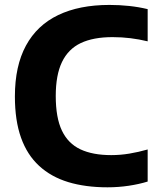

<svg xmlns="http://www.w3.org/2000/svg" viewBox="-20 -770 658 799"><path d="M427.5 9.5Q335.5 9.5 264 -12.2Q192.5 -34 142.8 -79.8Q93 -125.5 67.5 -197Q42 -268.5 42 -368.5Q42 -495.5 88 -580.2Q134 -665 222 -707.2Q310 -749.5 435.5 -749.5Q478 -749.5 517.5 -745.2Q557 -741 594.5 -732V-598Q559.5 -606.5 523.2 -611Q487 -615.5 448.5 -615.5Q368.5 -615.5 316.2 -590.8Q264 -566 238 -512Q212 -458 212 -370.5Q212 -280 237.8 -226.2Q263.5 -172.5 314.8 -148.5Q366 -124.5 443 -124.5Q481 -124.5 518.5 -130.8Q556 -137 594.5 -148V-14.5Q559 -3.5 515.8 3Q472.5 9.5 427.5 9.5Z"/></svg>

Font: Encode Sans Condensed Thin
Style: Bold
Weight: 700
Version: Version 3.002